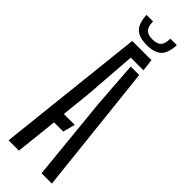

<svg xmlns="http://www.w3.org/2000/svg" viewBox="-311 -960 974 974"><g transform="rotate(45 176.5 -472.5)"><path d="M21.1 0 108.3 -800H246.2L253.7 -734.8H162.8L142.3 -458.4L124.9 -292.6H203L185.9 -227.4H119.9L95.2 0ZM257.6 0 212 -459.4 194.7 -702.7H255.5L331.7 0ZM175 -837Q119.2 -837 93.9 -861.9Q68.7 -886.8 66.1 -944.8H113Q113.4 -908.6 127.5 -893.2Q141.6 -877.8 175 -877.8Q208.4 -877.8 222.5 -893.2Q236.6 -908.6 237 -944.8H283.5Q280.9 -886.8 255.8 -861.9Q230.7 -837 175 -837Z"/></g></svg>

Font: Big Shoulders Stencil Display SC Thin
Style: Regular
Weight: 100
Designer: Patric King
Foundry: XO Type Co
Version: Version 2.001